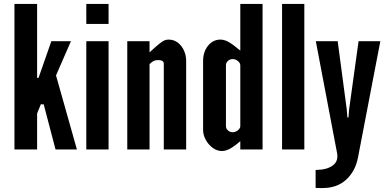

<svg xmlns="http://www.w3.org/2000/svg" viewBox="-20 -755 1946 970"><path d="M53 0H167.5V-182L187 -229.5L192 -227.5H199L200.5 -229L260.5 0H368.5L263 -374L338.5 -547H239.5L182.5 -384L174.5 -361.5H167.5V-735H53Z M416 -634H528.5V-735H416ZM416 0H528.5V-547H416Z M623 0H735.5V-431Q749.5 -444.5 758.5 -448Q767.5 -451.5 778.5 -451.5Q807.5 -451.5 807.5 -433.5V0H920.5V-448Q920.5 -474.5 909.8 -499Q899 -523.5 879 -539.2Q859 -555 831 -555Q821 -555 811.5 -551.2Q802 -547.5 785 -534Q768 -520.5 735.5 -490.5V-547H623Z M1101.5 8Q1120.5 8 1142.2 -3.8Q1164 -15.5 1194 -42V0H1306.5V-735H1194V-499.5Q1156 -531.5 1134.5 -543.2Q1113 -555 1093.5 -555Q1056.5 -555 1031.5 -524.5Q1006.5 -494 1006 -448V-99Q1006 -73 1019.5 -48.5Q1033 -24 1054.8 -8Q1076.5 8 1101.5 8ZM1155.5 -87Q1141.5 -87 1131.5 -96.2Q1121.5 -105.5 1121.5 -117.5V-425Q1121.5 -438 1131.5 -447.2Q1141.5 -456.5 1155.5 -456.5Q1170 -456.5 1182 -446.5Q1194 -436.5 1194 -425V-117.5Q1194 -107 1182 -97Q1170 -87 1155.5 -87Z M1405 0H1517.5V-735H1405Z M1610.5 195Q1682.5 195 1728.8 152.8Q1775 110.5 1788.5 41L1901.5 -547H1791.5L1743.5 -200.5L1740.5 -161.5H1735L1732 -200.5L1686 -547H1575.5L1682.5 16Q1691 59 1661.8 80.5Q1632.5 102 1586.5 103Q1578 103.5 1578.5 103.2Q1579 103 1574.5 104V194.5Q1589.5 195 1599.8 195Q1610 195 1610.5 195Z"/></svg>

Font: League Gothic SemiExpanded
Style: Regular
Weight: 400
Width: 6
Designer: The League of Moveable Type
Version: Version 1.600; ttfautohint (v1.8.3)